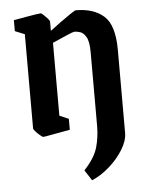

<svg xmlns="http://www.w3.org/2000/svg" viewBox="-49 -501 564 732"><g transform="rotate(-5 233.0 -134.5)"><path d="M30 -401V-443Q30 -443 44.5 -445.5Q59 -448 78 -451.5Q97 -455 113.5 -457.5Q130 -460 134 -460Q137 -460 145 -452.5Q153 -445 160 -437Q167 -429 167 -425V-390Q184 -403 206.5 -419.5Q229 -436 247 -448Q265 -460 268 -460Q337 -460 376 -425Q415 -390 415 -295V22Q415 52 394 86Q373 120 340.5 148.5Q308 177 274 191L248 151Q289 107 300 68Q311 29 311 -13V-295Q311 -337 300.5 -354.5Q290 -372 277 -375.5Q264 -379 258 -379Q250 -379 223.5 -367Q197 -355 171 -344V-65L206 -50V-8Q206 -8 192 -5.5Q178 -3 158.5 0.5Q139 4 123 7Q107 10 103 10Q100 10 91 2.5Q82 -5 74.5 -13.5Q67 -22 67 -25V-386Z"/></g></svg>

Font: Grenze Gotisch Medium
Style: Regular
Weight: 500
Designer: Renata Polastri
Foundry: Omnibus-Type
Version: Version 1.001